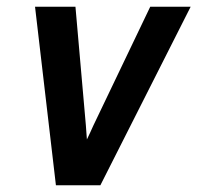

<svg xmlns="http://www.w3.org/2000/svg" viewBox="-20 -550 590 570"><path d="M146 0 84 -530H204L235 -177Q236 -166 236.5 -156Q237 -146 238 -136Q243 -146 247.5 -156Q252 -166 257 -177L426 -530H546L278 0Z"/></svg>

Font: Lode
Style: Bold Italic
Weight: 700
Italic angle: -11°
Monospace: yes
Designer: Belleve Invis
Foundry: Belleve Invis
Version: Version 29.2.0; ttfautohint (v1.8.3)